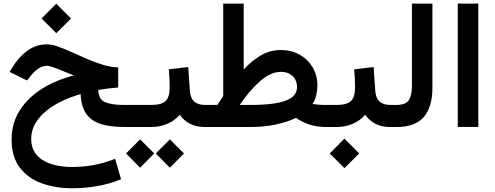

<svg xmlns="http://www.w3.org/2000/svg" viewBox="-20 -700 2725 1058"><path d="M290 -679.7 371.6 -598.1 290 -517.1 209 -598.1ZM43.9 68.8Q43.9 -20 87.9 -90.1Q131.8 -160.2 209.2 -209.5Q286.6 -258.8 387.2 -284.2Q335.9 -305.7 295.2 -321.5Q254.4 -337.4 239.7 -337.4Q211.9 -337.4 189 -320.6Q166 -303.7 150.4 -283.2L128.9 -256.8L32.7 -303.7L49.3 -330.1Q82.5 -385.3 130.4 -420.4Q178.2 -455.6 240.2 -455.6Q266.1 -455.6 301.3 -442.9Q336.4 -430.2 377.4 -411.6Q418.5 -393.1 461.9 -374.3Q505.4 -355.5 548.6 -342.5Q591.8 -329.6 631.3 -328.6V-217.8Q606 -215.8 574.7 -212.2Q543.5 -208.5 521.5 -204.6Q522.9 -151.4 560.3 -136.5Q597.7 -121.6 666 -121.6H705.6V0H667.5Q592.3 0 539.1 -15.6Q485.8 -31.2 456.8 -70.6Q427.7 -109.9 424.3 -181.6Q296.4 -144.5 224.1 -79.6Q151.9 -14.6 151.9 65.4Q151.9 141.6 213.4 180.9Q274.9 220.2 378.9 220.2Q442.9 220.2 503.4 208Q564 195.8 614.3 174.8L647 287.6Q586.4 313 517.3 325.2Q448.2 337.4 379.4 337.4Q285.2 337.4 209.2 309.8Q133.3 282.2 88.6 222.9Q43.9 163.6 43.9 68.8Z M685.5 -121.6H813Q869.6 -121.6 892.3 -143.3Q915 -165 915 -217.3Q915 -244.1 913.8 -269Q912.6 -293.9 910.2 -317.9L1017.1 -330.6L1026.4 -200.7Q1028.8 -160.2 1049.6 -140.9Q1070.3 -121.6 1112.3 -121.6H1122.6V0H1111.3Q1060.5 0 1026.4 -18.3Q992.2 -36.6 970.7 -67.4Q942.4 -34.7 900.9 -17.3Q859.4 0 813 0H685.5ZM916 67.9 993.7 145.5 916 224.1 838.4 145.5ZM752 67.9 830.1 145.5 752 224.1 674.8 145.5Z M1525.9 -424.3Q1585.4 -424.3 1631.1 -398.7Q1676.8 -373 1702.9 -328.9Q1729 -284.7 1729 -228.5Q1729 -203.1 1722.4 -175Q1715.8 -147 1702.1 -127Q1714.4 -125 1732.9 -123.3Q1751.5 -121.6 1782.7 -121.6H1797.4V0H1783.2Q1723.6 0 1682.6 -14.4Q1641.6 -28.8 1611.8 -50.3Q1564.9 -27.8 1499.8 -13.9Q1434.6 0 1356 0H1103V-121.6H1177.7Q1185.5 -134.3 1193.8 -146.2Q1202.1 -158.2 1210 -170.4V-680.2H1322.8V-317.4Q1370.6 -368.2 1419.7 -396Q1468.8 -423.8 1525.9 -424.3ZM1528.8 -304.2Q1471.7 -304.2 1412.6 -252.2Q1353.5 -200.2 1301.3 -121.6H1358.9Q1435.1 -121.6 1493.2 -130.1Q1551.3 -138.7 1584 -160.4Q1616.7 -182.1 1616.7 -220.7Q1616.7 -257.8 1592 -281Q1567.4 -304.2 1528.8 -304.2Z M1777.3 -121.6H1834.5Q1891.1 -121.6 1913.8 -143.3Q1936.5 -165 1936.5 -217.3Q1936.5 -244.1 1935.3 -269Q1934.1 -293.9 1931.6 -317.9L2038.6 -330.6L2047.9 -200.7Q2050.3 -160.2 2071 -140.9Q2091.8 -121.6 2133.8 -121.6H2144V0H2132.8Q2082 0 2047.9 -18.3Q2013.7 -36.6 1992.2 -67.4Q1963.9 -34.7 1922.4 -17.3Q1880.9 0 1834.5 0H1777.3ZM1877.9 64 1959.5 145.5 1877.9 226.6 1796.9 145.5Z M2124.5 -121.6H2163.1Q2216.8 -121.6 2233.4 -148.9Q2250 -176.3 2250 -225.6V-680.2H2362.8V-218.3Q2362.8 -110.4 2315.4 -55.2Q2268.1 0 2162.6 0H2124.5Z M2615.7 -680.2V-0.5H2502.4V-680.2Z"/></svg>

Font: Vazirmatn FD NL SemiBold
Style: Regular
Weight: 600
Designer: Saber Rastikerdar
Foundry: Saber Rastikerdar
Version: Version 33.003